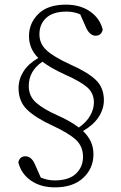

<svg xmlns="http://www.w3.org/2000/svg" viewBox="-20 -708 523 828"><path d="M264 -688Q326 -688 368.5 -658.5Q411 -629 423 -580Q417 -554 392 -554Q369 -554 353 -585L326 -646Q299 -658 267 -658Q209 -658 179.5 -631Q150 -604 150 -560Q150 -520 180.5 -491.5Q211 -463 281 -431Q358 -397 393 -363.5Q428 -330 428 -276Q428 -238 405.5 -203.5Q383 -169 338 -143Q360 -122 371.5 -97.5Q383 -73 383 -43Q383 18 339 59Q295 100 217 100Q155 100 113 70.5Q71 41 59 -8Q65 -34 90 -34Q114 -34 129 -3L156 58Q169 63 183.5 66.5Q198 70 215 70Q277 70 307.5 41Q338 12 338 -32Q338 -76 308 -104.5Q278 -133 207 -166Q133 -200 96.5 -235.5Q60 -271 60 -328Q60 -366 81 -399.5Q102 -433 145 -458Q105 -498 105 -552Q105 -608 145.5 -648Q186 -688 264 -688ZM229 -210Q256 -198 279 -185Q302 -172 320 -158Q353 -181 369 -209.5Q385 -238 385 -266Q385 -307 355 -332.5Q325 -358 257 -388Q200 -414 163 -442Q104 -402 104 -337Q104 -293 136 -265Q168 -237 229 -210Z"/></svg>

Font: Source Serif Pro Light
Style: Regular
Weight: 300
Designer: Frank Grießhammer
Foundry: Adobe Systems Incorporated
Version: Version 3.001;hotconv 1.0.111;makeotfexe 2.5.65597